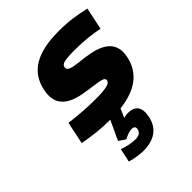

<svg xmlns="http://www.w3.org/2000/svg" viewBox="-210 -633 1003 1003"><g transform="rotate(-45 291.5 -131.0)"><path d="M313 -179C377 -170 394 -167 390 -147C386 -128 351 -121 281 -121C217 -121 162 -125 91 -134L65 -10C134 2 185 9 257 9L207 116L244 141C268 128 285 122 302 122C318 122 326 130 323 145C319 164 304 175 279 175C255 175 216 168 187 157L171 232C203 242 244 247 264 247C345 247 395 212 410 143C423 80 401 49 347 49C335 49 325 52 315 54L337 5C456 -9 530 -61 551 -159C578 -287 458 -308 361 -318C306 -324 277 -331 282 -354C286 -373 303 -380 383 -380C458 -380 506 -373 557 -363L583 -486C518 -501 468 -509 393 -509C235 -509 146 -458 123 -347C91 -199 238 -190 313 -179Z"/></g></svg>

Font: LT Wave Text Black Italic
Style: Regular
Weight: 900
Designer: Daniel Lyons
Version: Version 2.5 (Glyphs App)